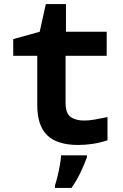

<svg xmlns="http://www.w3.org/2000/svg" viewBox="-20 -702 603 943"><path d="M364 10Q261 10 212 -37.5Q163 -85 163 -186V-428H45V-510L175 -546L205 -682H304V-546H504V-428H302V-199Q302 -145 327 -127.5Q352 -110 393 -110Q417 -110 443.5 -114.5Q470 -119 508 -127V-13Q472 -1 435.5 4.5Q399 10 364 10ZM250 209Q256 191 262.5 164Q269 137 274 109.5Q279 82 280 61H407V70Q395 104 375.5 145Q356 186 331 221H250Z"/></svg>

Font: Noto Sans Mono SemiCondensed
Style: Bold
Weight: 700
Width: 4
Designer: Monotype Design Team
Foundry: Monotype Imaging Inc.
Version: Version 2.014